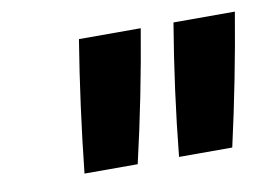

<svg xmlns="http://www.w3.org/2000/svg" viewBox="-47 -843 669 462"><g transform="rotate(-10 288.0 -611.5)"><path d="M357 -451H487Q523 -610 550 -772H400Q373 -612 357 -451ZM126 -451H256Q293 -610 320 -772H169Q143 -612 126 -451Z"/></g></svg>

Font: Iosevka Sparkle XBdObl
Style: Regular
Weight: 800
Italic angle: -9°
Designer: Belleve Invis
Foundry: Belleve Invis
Version: Version 4.5.0; ttfautohint (v1.8.3)